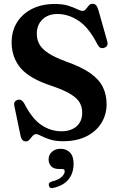

<svg xmlns="http://www.w3.org/2000/svg" viewBox="-20 -733 626 1015"><path d="M314 13.5Q272.5 13.5 244 4.2Q215.5 -5 197.8 -14.5Q180 -24 171 -24Q160.5 -24 152.2 -14.2Q144 -4.5 136 5Q128 14.5 117 14.5Q95 14.5 89 -13.5L55.5 -174.5Q51 -198 73 -205Q94 -211.5 108 -186.5Q149.5 -105 199 -72Q248.5 -39 304.5 -39Q355 -39 384.8 -65.2Q414.5 -91.5 414.5 -136.5Q415 -165 402.2 -188.8Q389.5 -212.5 355.5 -234Q321.5 -255.5 257.5 -277.5Q137 -316.5 89.2 -373Q41.5 -429.5 41.5 -509Q41.5 -569 70 -614.8Q98.5 -660.5 149.8 -686.2Q201 -712 269.5 -712Q312 -712 340.5 -703Q369 -694 387.2 -684.8Q405.5 -675.5 417 -675.5Q427 -675.5 434.2 -685Q441.5 -694.5 449.5 -703.8Q457.5 -713 469.5 -713Q480.5 -713 487.5 -705.8Q494.5 -698.5 500.5 -678.5L546.5 -516Q555 -487.5 530 -480Q508 -473 495.5 -497.5Q450.5 -586.5 396.2 -622.8Q342 -659 283.5 -659Q234 -659 204.2 -630Q174.5 -601 174.5 -554.5Q174.5 -524.5 187.8 -499.8Q201 -475 234.8 -452.5Q268.5 -430 330 -407.5Q411 -379 457.8 -345.8Q504.5 -312.5 524 -272.2Q543.5 -232 543.5 -182Q543.5 -127.5 516.2 -83Q489 -38.5 437.5 -12.5Q386 13.5 314 13.5ZM292.5 160.5Q264.5 160.5 250.8 146.2Q237 132 237 110Q237 85 255 69.2Q273 53.5 300 53.5Q330.5 53.5 349.8 73Q369 92.5 369 132Q369 181.5 343.2 214.2Q317.5 247 264 260Q243 266 238.5 248.5Q234.5 232 254 226.5Q290 217.5 306 202.2Q322 187 322 172Q322 160.5 309 160.5Z"/></svg>

Font: Fraunces 72pt S050 SemiBold
Style: Regular
Weight: 600
Version: Version 1.000; ttfautohint (v1.8.3)